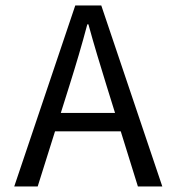

<svg xmlns="http://www.w3.org/2000/svg" viewBox="-20 -676 640 696"><path d="M31.6 0 252.9 -656.3H347.1L568.4 0H479.9L365.9 -366.6Q348.9 -421.8 332.4 -476.5Q316 -531.1 300.5 -587.7H296.5Q281.5 -531.1 265.4 -476.5Q249.3 -421.8 231.9 -366.6L116.6 0ZM148 -199.9V-266.6H449.4V-199.9Z"/></svg>

Font: Source Code Pro ExtraLight
Style: Regular
Weight: 200
Monospace: yes
Designer: Paul D. Hunt, Teo Tuominen
Foundry: Adobe
Version: Version 1.026;hotconv 1.1.0;makeotfexe 2.6.0